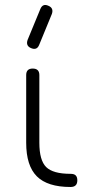

<svg xmlns="http://www.w3.org/2000/svg" viewBox="-20 -746 372 766"><path d="M104 -554Q82 -563 90 -586.5L140.5 -709Q150 -733.5 173 -723Q195 -714 187 -690.5L136.5 -567.5Q127.5 -544 104 -554ZM261.5 0Q169.5 0 127 -42.5Q84.5 -85 84.5 -176.5V-446.5Q84.5 -472.5 110.5 -472.5Q137 -472.5 137 -446.5V-176.5Q137 -106.5 164.2 -79.5Q191.5 -52.5 261.5 -52.5Q276 -52.5 282.2 -46Q288.5 -39.5 288.5 -26.5Q288.5 0 261.5 0Z"/></svg>

Font: Jura Light
Style: Regular
Weight: 400
Version: Version 5.106